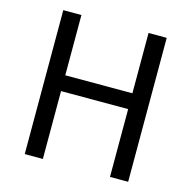

<svg xmlns="http://www.w3.org/2000/svg" viewBox="-107 -839 942 945"><g transform="rotate(15 364.0 -366.5)"><path d="M100.6 0V-733.4H193V-426.2H535V-733.4H627.6V0H535V-345.6H193V0Z"/></g></svg>

Font: Noto Sans KR Thin
Style: Regular
Weight: 100
Designer: Ryoko NISHIZUKA 西塚涼子 (kana, bopomofo & ideographs); Paul D. Hunt (Latin, Greek & Cyrillic); Sandoll Communications 산돌커뮤니
Foundry: Adobe
Version: Version 2.004-H2;hotconv 1.0.118;makeotfexe 2.5.65603